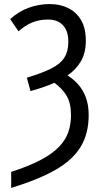

<svg xmlns="http://www.w3.org/2000/svg" viewBox="-20 -744 493 944"><path d="M35 101Q122 73 179 43Q236 13 269 -21Q302 -55 315.5 -93.5Q329 -132 329 -178Q329 -238 307 -274Q285 -310 247 -337Q221 -325 191.5 -315Q162 -305 130 -296L112 -362Q188 -385 232.5 -407.5Q277 -430 296.5 -461Q316 -492 316 -538Q316 -577 303 -601Q290 -625 268 -636.5Q246 -648 217 -648Q174 -648 138.5 -633.5Q103 -619 71 -590L30 -650Q72 -688 121.5 -706Q171 -724 225 -724Q276 -724 316 -704Q356 -684 379 -644.5Q402 -605 402 -544Q402 -484 378 -443Q354 -402 312 -373Q340 -356 363.5 -330Q387 -304 401.5 -266.5Q416 -229 416 -178Q416 -87 376.5 -22Q337 43 253 91Q169 139 35 180Z"/></svg>

Font: Noto Sans ExtraCondensed
Style: Regular
Weight: 400
Width: 2
Designer: Monotype Design Team
Foundry: Monotype Imaging Inc.
Version: Version 2.013